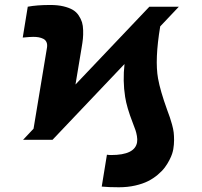

<svg xmlns="http://www.w3.org/2000/svg" viewBox="-20 -573 830 787"><path d="M195.3 0H74.6L117.5 -45.5L172.6 -377.8Q174.7 -391 170.6 -400.2Q166.5 -409.4 157.5 -413.9Q148.4 -418.3 138.7 -420.1Q128.9 -421.9 116.5 -421.9Q102.3 -421.9 73.2 -419L93.8 -545.5Q131 -552.6 186.1 -552.6Q216.6 -552.6 239.9 -547.1Q263.1 -541.5 278.1 -532.8Q293 -524.1 302.4 -509.9Q311.8 -495.7 316.1 -481.9Q320.3 -468 320.8 -448.9Q321.4 -429.7 319.8 -414.1Q318.2 -398.4 314.6 -377.8L289.4 -226.6L592.3 -545.5H713.1L636.7 -464.8Q614 -328.1 627.8 -251.4Q637.1 -200.3 664.8 -123.6Q672.6 -102.6 676.3 -91.8Q680 -81 685.2 -62.5Q690.3 -44 691.9 -30.4Q693.5 -16.7 693.5 1.4Q693.5 19.5 690.3 38.4Q688.9 46.9 685.5 57.4Q682.2 67.8 674.2 83.5Q666.2 99.1 655.4 113.6Q644.5 128.2 626.6 143.3Q608.7 158.4 587 169.4Q565.3 180.4 534.3 187.5Q503.2 194.6 467.3 194.6Q424.7 194.6 397 191.8L418.3 61.1Q425.1 62.5 435.4 62.5Q533.4 62.5 541.9 9.9Q543.7 -1.4 541.2 -15.6Q538.7 -29.8 535.3 -39.6Q532 -49.4 524.1 -69.6Q499.3 -133.5 492.9 -176.1Q482.6 -241.5 490.4 -310.7Z"/></svg>

Font: Karasuma Gothic
Style: Italic
Weight: 900
Italic angle: -9.39999°
Designer: Rasmus Andersson / Ryoko Nishizuka
Foundry: Genbu
Version: Version 1.00